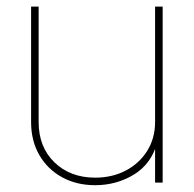

<svg xmlns="http://www.w3.org/2000/svg" viewBox="-20 -542 575 570"><path d="M262.7 7.8Q207 7.8 164.1 -15.9Q121.1 -39.6 96.7 -81.8Q72.3 -124 72.3 -179.7V-522.5H94.7V-179.7Q94.7 -105.5 141.6 -60.1Q188.5 -14.6 262.7 -14.6Q313.5 -14.6 353.8 -35.9Q394 -57.1 417.2 -94.5Q440.4 -131.8 440.4 -179.7V-522.5H462.9V0H440.4V-117.2H446.3Q428.7 -54.7 377 -23.4Q325.2 7.8 262.7 7.8Z"/></svg>

Font: Inter 28pt Thin
Style: Regular
Weight: 250
Designer: Rasmus Andersson
Foundry: rsms
Version: Version 4.001;git-66647c0bb